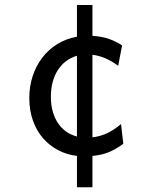

<svg xmlns="http://www.w3.org/2000/svg" viewBox="-20 -665 626 787"><path d="M188.5 -268.1Q188.5 -236.3 195.8 -209.5Q203.1 -182.6 216.8 -161.6Q230.5 -140.6 250.5 -126.2Q270.5 -111.8 295.4 -105.5V-436.5Q272 -429.7 252.4 -415.5Q232.9 -401.4 218.5 -379.9Q204.1 -358.4 196.3 -330.3Q188.5 -302.2 188.5 -268.1ZM358.9 -644.5V-518.1Q398.4 -515.6 427.7 -505.1Q457 -494.6 480.5 -479L464.4 -395.5Q438 -414.6 412.4 -425.8Q386.7 -437 358.9 -440.4V-102.1Q392.6 -106 421.1 -119.9Q449.7 -133.8 476.1 -156.7L485.4 -75.7Q456.1 -53.7 426.5 -41.5Q397 -29.3 358.9 -25.9V102.5H295.4V-25.9Q253.9 -30.8 218.3 -49.6Q182.6 -68.4 156.2 -98.6Q129.9 -128.9 115 -170.7Q100.1 -212.4 100.1 -263.7Q100.1 -310.5 113.8 -352.5Q127.4 -394.5 152.6 -427.7Q177.7 -460.9 213.9 -483.6Q250 -506.3 295.4 -514.6V-644.5Z"/></svg>

Font: Andika New Basic
Style: Regular
Weight: 400
Designer: Victor Gaultney, Annie Olsen, Julie Remington, Don Collingsworth, Eric Hays
Foundry: SIL International
Version: Version 5.500; ttfautohint (v1.8.3)